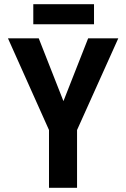

<svg xmlns="http://www.w3.org/2000/svg" viewBox="-20 -897 603 917"><path d="M214 0V-276L18 -714H165L283 -414L401 -714H545L348 -276V0ZM139 -781V-877H429V-781Z"/></svg>

Font: Noto Sans Mono SemiCondensed
Style: Bold
Weight: 700
Width: 4
Designer: Monotype Design Team
Foundry: Monotype Imaging Inc.
Version: Version 2.014